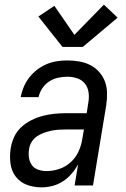

<svg xmlns="http://www.w3.org/2000/svg" viewBox="-20 -798 540 826"><path d="M158 8Q158 8 158 8Q158 8 158 8Q125 8 95.5 -3Q66 -14 47.5 -38.5Q29 -63 25 -95Q21 -127 26 -160Q30 -185 41 -209Q52 -233 71.5 -251Q91 -269 115 -281Q139 -293 164 -299.5Q189 -306 214 -308.5Q239 -311 264 -311H353L360 -357Q364 -379 361 -400.5Q358 -422 345.5 -438Q333 -454 312.5 -461Q292 -468 270 -468Q250 -468 229.5 -463.5Q209 -459 191.5 -447.5Q174 -436 162 -418Q150 -400 146 -380H69Q73 -402 82 -423.5Q91 -445 105.5 -464Q120 -483 139.5 -498Q159 -513 180.5 -522Q202 -531 224.5 -534.5Q247 -538 270 -538Q296 -538 321.5 -533.5Q347 -529 368.5 -518Q390 -507 406.5 -488.5Q423 -470 431.5 -447Q440 -424 440.5 -397.5Q441 -371 437 -345L380 0H301L316 -91Q304 -69 287.5 -50Q271 -31 250 -17.5Q229 -4 205.5 2Q182 8 158 8ZM180 -62Q207 -62 234.5 -71Q262 -80 284 -100Q306 -120 318 -146.5Q330 -173 334 -200L341 -241H264Q248 -241 232 -240Q216 -239 200 -235.5Q184 -232 168.5 -226.5Q153 -221 139 -211.5Q125 -202 116 -187Q107 -172 105 -156Q102 -138 104.5 -120Q107 -102 117 -88Q127 -74 144 -68Q161 -62 180 -62ZM249 -596 145 -727 214 -773 300 -648 427 -778 486 -722 336 -596Z"/></svg>

Font: Iosevka Curly Oblique
Style: Regular
Weight: 400
Italic angle: -9°
Monospace: yes
Designer: Belleve Invis
Foundry: Belleve Invis
Version: Version 11.1.0; ttfautohint (v1.8.3)